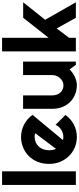

<svg xmlns="http://www.w3.org/2000/svg" viewBox="540 -1312 781 1902"><g transform="rotate(-90 931.0 -360.5)"><path d="M185.1 0H50.8V-731H185.1Z M494.6 -127.9Q502.4 -125.5 510.3 -124.8Q518.1 -124 525.9 -124Q545.4 -124 563.5 -129.4Q581.5 -134.8 597.4 -144.8Q613.3 -154.8 625.7 -169.2Q638.2 -183.6 646 -201.2L743.7 -103Q725.1 -76.7 700.9 -55.7Q676.8 -34.7 648.7 -20Q620.6 -5.4 589.6 2.2Q558.6 9.8 525.9 9.8Q470.7 9.8 422.1 -10.7Q373.5 -31.2 337.2 -67.9Q300.8 -104.5 279.8 -155Q258.8 -205.6 258.8 -266.1Q258.8 -328.1 279.8 -379.4Q300.8 -430.7 337.2 -466.8Q373.5 -502.9 422.1 -522.9Q470.7 -543 525.9 -543Q558.6 -543 589.8 -535.2Q621.1 -527.3 649.2 -512.7Q677.2 -498 701.7 -476.8Q726.1 -455.6 744.6 -429.2ZM563 -402.8Q553.7 -406.2 544.7 -407.2Q535.6 -408.2 525.9 -408.2Q498.5 -408.2 474.4 -398.2Q450.2 -388.2 432.4 -369.6Q414.6 -351.1 404.3 -325Q394 -298.8 394 -266.1Q394 -258.8 394.8 -249.5Q395.5 -240.2 397.2 -230.7Q398.9 -221.2 401.4 -212.4Q403.8 -203.6 407.7 -196.8Z M1195.8 -61Q1179.7 -46.4 1161.4 -33.4Q1143.1 -20.5 1123 -11Q1103 -1.5 1081.8 4.2Q1060.5 9.8 1038.6 9.8Q990.2 9.8 947.8 -7.3Q905.3 -24.4 873.3 -55.9Q841.3 -87.4 823 -132.6Q804.7 -177.7 804.7 -233.9V-522.9H937.5V-233.9Q937.5 -207.5 945.6 -186.8Q953.6 -166 967.3 -151.9Q981 -137.7 999.3 -130.4Q1017.6 -123 1038.6 -123Q1059.1 -123 1077.4 -132.6Q1095.7 -142.1 1109.4 -157.7Q1123 -173.3 1130.9 -193.1Q1138.7 -212.9 1138.7 -233.9V-522.9H1272V0H1239.7Z M1507.8 0H1373.5V-731H1507.8V-270L1706.5 -522H1859.9L1686.5 -304.2L1859.9 0H1706.5L1600.6 -189.9L1507.8 -66.9Z"/></g></svg>

Font: Righteous
Style: Regular
Weight: 400
Version: Version 1.000